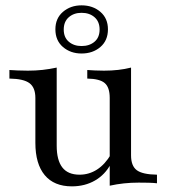

<svg xmlns="http://www.w3.org/2000/svg" viewBox="-20 -672 618 704"><path d="M243.5 11.3Q178.2 11.3 144 -29.8Q109.7 -71 109.7 -148.4V-312.9Q109.7 -350.8 88.3 -366.9Q66.9 -383.1 14.5 -383.9V-415.3Q27.4 -414.5 44.8 -413.7Q62.1 -412.9 82.3 -412.9Q110.5 -412.9 135.9 -415.7Q161.3 -418.5 187.9 -424.2V-137.9Q187.9 -84.7 208.5 -58.1Q229 -31.5 271.8 -31.5Q306.5 -31.5 335.9 -50.4Q365.3 -69.4 387.1 -106.5L386.3 -71Q365.3 -31.5 328.2 -10.1Q291.1 11.3 243.5 11.3ZM382.3 8.9V-312.9Q382.3 -351.6 364.1 -367.3Q346 -383.1 300 -383.9V-415.3Q312.1 -414.5 327.8 -413.7Q343.5 -412.9 361.3 -412.9Q388.7 -412.9 413.3 -415.7Q437.9 -418.5 460.5 -424.2V-102.4Q460.5 -63.7 481.5 -48Q502.4 -32.3 555.6 -31.5V0Q541.9 -1.6 524.6 -2Q507.3 -2.4 488.7 -2.4Q460.5 -2.4 434.3 0.4Q408.1 3.2 382.3 8.9ZM279 -475.8Q238.7 -475.8 210.9 -499.6Q183.1 -523.4 183.1 -564.5Q183.1 -604.8 210.9 -628.6Q238.7 -652.4 279 -652.4Q320.2 -652.4 348 -628.6Q375.8 -604.8 375.8 -564.5Q375.8 -523.4 348 -499.6Q320.2 -475.8 279 -475.8ZM279 -503.2Q308.1 -503.2 326.6 -519Q345.2 -534.7 345.2 -563.7Q345.2 -592.7 326.6 -608.9Q308.1 -625 279 -625Q250.8 -625 232.3 -608.9Q213.7 -592.7 213.7 -563.7Q213.7 -534.7 232.3 -519Q250.8 -503.2 279 -503.2Z"/></svg>

Font: Playfair 12pt
Style: Regular
Weight: 400
Designer: Claus Eggers Sørensen
Foundry: Claus Eggers Sørensen
Version: Version 2.000;gftools[0.9.28]